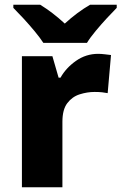

<svg xmlns="http://www.w3.org/2000/svg" viewBox="-20 -786 510 806"><path d="M392 -560Q405 -560 421 -558Q437 -556 446 -555L432 -395Q423 -397 409 -398.5Q395 -400 377 -400Q346 -400 314.5 -390Q283 -380 262.5 -353Q242 -326 242 -275V0H72V-550H200L226 -460H234Q257 -501 299 -530.5Q341 -560 392 -560ZM162 -606Q147 -629 124.5 -656Q102 -683 78.5 -708.5Q55 -734 36 -753V-766H149Q175 -750 200.5 -730.5Q226 -711 252 -687Q278 -711 305 -731Q332 -751 358 -766H470V-753Q452 -735 428.5 -709.5Q405 -684 382 -656.5Q359 -629 345 -606Z"/></svg>

Font: Noto Kufi Arabic ExtraBold
Style: Regular
Weight: 800
Designer: Monotype Design Team, David Williams, Khaled Hosny
Foundry: Google LLC
Version: Version 2.109; ttfautohint (v1.8.4.7-5d5b)